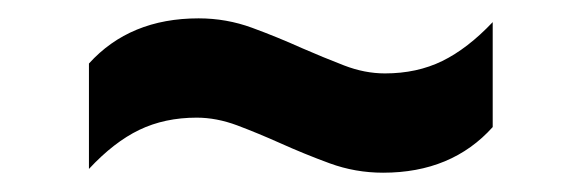

<svg xmlns="http://www.w3.org/2000/svg" viewBox="-20 -480 618 204"><path d="M387 -296.5Q357.5 -296.5 330.2 -306.5Q303 -316.5 277.5 -328Q254 -338.5 232 -346.8Q210 -355 189 -355Q155 -355 128 -342Q101 -329 74.5 -300.5V-412.5Q118 -460.5 191 -460.5Q220.5 -460.5 247.8 -450.5Q275 -440.5 300.5 -429Q323.5 -419 345.5 -410.5Q367.5 -402 389 -402Q423 -402 450 -415.2Q477 -428.5 503.5 -456.5V-345Q460 -296.5 387 -296.5Z"/></svg>

Font: Encode Sans Exp SmBold
Style: Regular
Weight: 600
Width: 7
Designer: Multiple Designers
Foundry: Impallari Type
Version: Version 3.002; ttfautohint (v1.8.3) -l 8 -r 50 -G 200 -x 14 